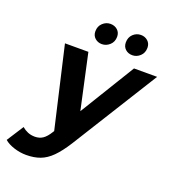

<svg xmlns="http://www.w3.org/2000/svg" viewBox="-248 -875 1082 1202"><g transform="rotate(20 293.0 -274.0)"><path d="M64 202Q23 202 -17.5 189Q-58 176 -82 155L-10 43Q7 58 28.5 67Q50 76 76 76Q106 76 128.5 61Q151 46 173 10L216 -58L230 -74L514 -538H668L310 36Q270 99 233.5 135.5Q197 172 156.5 187Q116 202 64 202ZM183 21 54 -538H210L308 -88ZM475 -612Q447 -612 428.5 -629Q410 -646 410 -674Q410 -708 432 -729Q454 -750 484 -750Q511 -750 530 -733Q549 -716 549 -688Q549 -654 526.5 -633Q504 -612 475 -612ZM272 -612Q245 -612 226 -629Q207 -646 207 -674Q207 -708 229.5 -729Q252 -750 281 -750Q309 -750 328 -733Q347 -716 347 -688Q347 -654 324 -633Q301 -612 272 -612Z"/></g></svg>

Font: MOST Montserrat
Style: Bold Italic
Weight: 700
Italic angle: -11.3°
Designer: Julieta Ulanovsky
Foundry: Julieta Ulanovsky
Version: Version 8.000;March 11, 2024;FontCreator 15.0.0.2926 64-bit